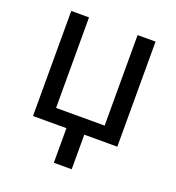

<svg xmlns="http://www.w3.org/2000/svg" viewBox="-128 -631 831 907"><g transform="rotate(20 287.0 -177.0)"><path d="M75.7 -528.3V0H243.7V173.8H333.5V0H499.5V-528.3H409.2V-73.2H165V-528.3Z"/></g></svg>

Font: Bert Sans
Style: Regular
Weight: 400
Designer: Christian Robertson (Google), Cristiano Sobral
Foundry: Google, Cristiano Sobral
Version: Version 3.101